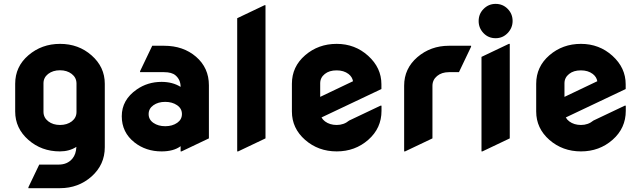

<svg xmlns="http://www.w3.org/2000/svg" viewBox="-20 -774 3318 994"><path d="M352.1 -146Q376 -165 376 -194.3V-342.8Q375.5 -372.6 351.1 -391.4Q326.7 -410.2 290.3 -410.2Q253.9 -410.2 229 -391.1Q205.1 -372.1 205.1 -342.8V-194.3Q205.6 -164.6 230 -145.8Q254.4 -127 290.8 -127Q327.1 -127 352.1 -146ZM127 200.2V195.3L183.1 78.1H283.7Q329.1 78.1 355 46.9Q373.5 24.9 375.5 -13.7Q338.9 9.8 290 9.8Q194.8 9.8 127 -49.8Q58.6 -109.9 58.6 -196.8V-340.3Q58.6 -429.2 127 -487.8Q195.8 -546.9 291 -546.9Q386.7 -546.9 454.1 -487.3Q522.5 -427.2 522.5 -340.3V-11.7Q522.5 78.6 454.1 139.6Q385.7 200.2 290.5 200.2Z M897.5 -138.2Q921.9 -155.3 921.9 -183.6Q921.9 -212.4 896.5 -229.5Q871.6 -246.6 835.2 -246.6Q798.8 -246.6 774.2 -229.2Q749.5 -211.9 749.5 -183.3Q749.5 -154.8 774.4 -137.7Q799.3 -120.6 835.7 -120.6Q872.1 -120.6 897.5 -138.2ZM919.9 9.8H915V-17.1Q878.9 9.8 816.4 9.8Q735.4 9.8 676.3 -36.6Q610.4 -88.4 610.4 -172.4Q610.4 -256.8 687.5 -310.5Q744.1 -350.1 816.4 -350.1Q873.5 -350.1 915 -324.2Q915 -361.3 888.7 -383.8Q869.6 -400.4 829.6 -400.4H705.1V-405.3L768.1 -537.1H829.6Q928.7 -537.1 994.6 -480.5Q1061.5 -422.9 1061.5 -332.5V-57.6Z M1212.9 9.8H1208V-679.7L1349.6 -747.1H1354.5V-57.6Z M1559.6 -49.8Q1491.2 -109.9 1491.2 -196.8V-340.3Q1491.2 -428.7 1559.6 -487.8Q1627.9 -546.9 1722.9 -546.9Q1817.9 -546.9 1886.2 -484.9Q1954.6 -422.9 1954.6 -337.9V-313L1644.5 -166Q1650.9 -154.3 1662.6 -145.5Q1687.5 -127 1723.1 -127Q1760.3 -127 1787.6 -149.9L1950.2 -227.1H1955.1V-200.2Q1955.1 -110.4 1886.7 -50.3Q1818.4 9.8 1723.1 9.8Q1627.9 9.8 1559.6 -49.8ZM1637.7 -272.5 1807.6 -353.5Q1803.7 -376 1784.2 -391.1Q1759.8 -409.7 1722.7 -409.7Q1684.6 -409.7 1661.6 -391.1Q1637.7 -372.1 1637.7 -342.8Z M2077.1 9.8H2072.3V-330.6Q2072.3 -418.9 2140.6 -478Q2209.5 -537.1 2304.2 -537.1H2418.9V-532.2L2356 -400.4H2304.2Q2266.6 -400.4 2242.7 -380.4Q2218.8 -360.4 2218.8 -329.6V-57.6Z M2477.5 9.8H2472.7V-479.5L2614.3 -546.9H2619.1V-57.6ZM2545.9 -753.9Q2583 -753.9 2608.4 -728Q2633.8 -702.1 2633.8 -665.5Q2633.8 -629.4 2607.9 -602.5Q2582.5 -576.2 2545.9 -576.2Q2508.3 -576.2 2483.2 -602.5Q2458 -628.9 2458 -665Q2458 -702.1 2483.4 -727.5Q2509.3 -753.9 2545.9 -753.9Z M2824.2 -49.8Q2755.9 -109.9 2755.9 -196.8V-340.3Q2755.9 -428.7 2824.2 -487.8Q2892.6 -546.9 2987.5 -546.9Q3082.5 -546.9 3150.9 -484.9Q3219.2 -422.9 3219.2 -337.9V-313L2909.2 -166Q2915.5 -154.3 2927.2 -145.5Q2952.1 -127 2987.8 -127Q3024.9 -127 3052.2 -149.9L3214.8 -227.1H3219.7V-200.2Q3219.7 -110.4 3151.4 -50.3Q3083 9.8 2987.8 9.8Q2892.6 9.8 2824.2 -49.8ZM2902.3 -272.5 3072.3 -353.5Q3068.4 -376 3048.8 -391.1Q3024.4 -409.7 2987.3 -409.7Q2949.2 -409.7 2926.3 -391.1Q2902.3 -372.1 2902.3 -342.8Z"/></svg>

Font: Nova Round
Style: Bold
Weight: 700
Designer: Wojciech Kalinowski "wmk69" (wmk69@o2.pl)
Foundry: Wojciech Kalinowski "wmk69" (wmk69@o2.pl)
Version: Version 3.1.0; 2021-05-23